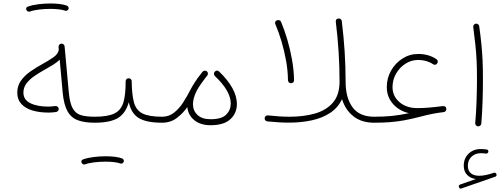

<svg xmlns="http://www.w3.org/2000/svg" viewBox="-20 -726 2963 1129"><path d="M81.5 -181.2Q81.5 -221.2 103 -251.5Q124.5 -281.7 158.2 -305.4Q191.9 -329.1 228 -348.6Q264.6 -368.7 293.2 -388.4Q321.8 -408.2 325.7 -433.1L324.2 -449.7Q323.7 -456.5 328.4 -462.6Q333 -468.8 340.3 -469.2Q347.7 -470.2 353.5 -465.3Q359.4 -460.4 359.9 -453.1L384.3 -185.5Q390.1 -119.6 407.7 -88.6Q425.3 -57.6 456.8 -48.6Q488.3 -39.6 536.6 -39.6H537.1Q554.7 -39.6 554.7 -22Q554.7 -4.4 537.1 -4.4H536.6Q478 -4.4 438.7 -18.6Q399.4 -32.7 377.4 -71Q355.5 -109.4 348.6 -181.6L331.1 -375Q314.5 -358.9 291.5 -344.7Q268.6 -330.6 243.2 -316.4Q212.4 -299.3 183.6 -279.8Q154.8 -260.3 136.2 -236.3Q117.7 -212.4 117.7 -181.2Q117.7 -139.6 158.2 -119.4Q198.7 -99.1 264.6 -99.1Q274.4 -99.1 284.4 -100.1Q294.4 -101.1 305.2 -102.5Q312 -103.5 318.1 -98.9Q324.2 -94.2 325.2 -87.4Q326.2 -80.1 321.5 -74.2Q316.9 -68.4 309.6 -67.4Q298.8 -65.9 287.4 -64.9Q275.9 -64 264.6 -64Q212.9 -64 171.4 -76.2Q129.9 -88.4 105.7 -114.5Q81.5 -140.6 81.5 -181.2ZM134.8 -668Q130.4 -683.1 145 -687.5Q170.9 -696.8 206.5 -701.2Q242.2 -705.6 276.9 -705.6Q306.2 -705.6 331.5 -702.4Q356.9 -699.2 374.5 -692.4Q380.4 -689.5 382.8 -683.1Q385.3 -676.8 381.8 -670.9Q378.9 -666 373.8 -663.6Q368.7 -661.1 363.3 -663.1Q349.1 -668.5 325.9 -671.1Q302.7 -673.8 276.9 -673.8Q242.7 -673.8 209.7 -669.9Q176.8 -666 154.8 -657.7Q148.4 -655.8 142.8 -659.2Q137.2 -662.6 134.8 -668Z M519 -22Q519 -29.8 524.4 -34.7Q529.8 -39.6 537.1 -39.6Q613.8 -39.6 652.8 -58.8Q691.9 -78.1 705.6 -123.8Q719.2 -169.4 718.8 -248.5Q719.2 -256.8 724.9 -261.7Q730.5 -266.6 738.3 -265.6Q745.1 -265.1 750 -260Q754.9 -254.9 754.4 -247.6Q755.4 -169.9 767.6 -124.3Q779.8 -78.6 817.6 -59.1Q855.5 -39.6 932.6 -39.6H933.1Q950.7 -39.6 950.7 -22Q950.7 -4.4 933.1 -4.4H932.6Q841.8 -4.4 796.6 -31.5Q751.5 -58.6 737.3 -125Q719.2 -59.6 673.3 -32Q627.4 -4.4 537.1 -4.4Q529.8 -4.4 524.4 -9.5Q519 -14.6 519 -22ZM459.5 230.5Q455.1 215.3 469.7 210.9Q495.6 201.7 531.2 197.3Q566.9 192.9 601.6 192.9Q630.9 192.9 656.2 196Q681.6 199.2 699.2 206.1Q705.1 209 707.5 215.3Q710 221.7 706.5 227.5Q703.6 232.4 698.5 234.9Q693.4 237.3 688 235.4Q673.8 230 650.6 227.3Q627.4 224.6 601.6 224.6Q567.4 224.6 534.4 228.5Q501.5 232.4 479.5 240.7Q473.1 242.7 467.5 239.3Q461.9 235.8 459.5 230.5Z M915.5 -22Q915.5 -39.6 933.1 -39.6Q973.1 -39.6 1003.4 -63.5Q1033.7 -87.4 1057.4 -124.3Q1081.1 -161.1 1100.6 -199.7Q1109.4 -216.8 1121.6 -235.8Q1140.1 -266.6 1167 -298.8Q1168.9 -301.3 1170.9 -303.7Q1171.9 -304.7 1172.9 -305.7Q1177.7 -310.1 1184.8 -310.3Q1191.9 -310.5 1196.8 -306.2Q1202.1 -301.3 1202.6 -293.9Q1203.1 -286.6 1198.2 -280.8Q1193.8 -275.9 1189.9 -271Q1176.3 -253.4 1161.1 -231.7Q1146 -210 1135.3 -189.5Q1114.7 -147.5 1114.7 -113.3Q1114.7 -75.2 1141.4 -50Q1168 -24.9 1218.3 -24.9Q1283.2 -24.9 1310.1 -52Q1336.9 -79.1 1336.9 -117.2Q1336.9 -190.9 1243.7 -278.8Q1238.3 -284.2 1238 -291.7Q1237.8 -299.3 1242.7 -304.2Q1255.9 -317.4 1268.6 -305.2Q1319.3 -256.8 1346.2 -208.3Q1373 -159.7 1373 -114.3Q1373 -60.5 1334.7 -25.1Q1296.4 10.3 1219.2 10.3Q1158.7 10.3 1122.6 -19.3Q1086.4 -48.8 1081.5 -96.2Q1055.2 -58.6 1018.8 -31.5Q982.4 -4.4 933.1 -4.4Q925.8 -4.4 920.7 -9.5Q915.5 -14.6 915.5 -22Z M1954.6 -597.7Q1953.1 -615.2 1969.7 -617.2Q1976.6 -618.2 1982.9 -614Q1989.3 -609.9 1989.7 -602.1Q2001 -511.2 2006.6 -423.1Q2012.2 -335 2012.2 -246.6Q2012.2 -150.9 2053 -95.2Q2093.8 -39.6 2180.2 -39.6H2180.7Q2198.2 -39.6 2198.2 -22Q2198.2 -4.4 2180.7 -4.4H2180.2Q2106.9 -4.4 2059.1 -41.5Q2011.2 -78.6 1991.2 -143.1Q1967.3 -92.3 1921.1 -62Q1875 -31.7 1813 -18.3Q1751 -4.9 1679.7 -4.9Q1649.9 -4.9 1617.9 -6.8Q1585.9 -8.8 1552.2 -12.2Q1544.4 -13.2 1540 -18.8Q1535.6 -24.4 1536.1 -31.7Q1537.1 -38.6 1542.5 -43.5Q1547.9 -48.3 1555.7 -47.4Q1590.3 -43.9 1621.8 -41.7Q1653.3 -39.6 1682.6 -39.6Q1764.2 -39.6 1830.8 -58.1Q1897.5 -76.7 1937 -121.8Q1976.6 -167 1976.6 -246.6Q1976.6 -419.9 1954.6 -597.7ZM1599.1 -584Q1592.8 -599.6 1608.9 -606.9Q1615.7 -609.4 1622.8 -606.9Q1629.9 -604.5 1632.8 -597.2Q1652.8 -549.8 1669.7 -492.4Q1686.5 -435.1 1697.3 -374.3Q1708 -313.5 1709 -255.9Q1710 -237.8 1691.9 -236.8Q1684.6 -236.3 1679.2 -241.2Q1673.8 -246.1 1673.3 -253.9Q1672.9 -308.6 1662.4 -367.7Q1651.9 -426.8 1635.3 -482.7Q1618.7 -538.6 1599.1 -584Z M2162.6 -22Q2162.6 -29.8 2168 -34.7Q2173.3 -39.6 2180.7 -39.6Q2238.8 -39.6 2285.6 -44.4Q2332.5 -49.3 2384.8 -60.5Q2327.1 -73.7 2290.8 -115Q2254.4 -156.2 2254.4 -213.9Q2254.4 -266.6 2279.5 -310.8Q2304.7 -355 2346.7 -381.8Q2388.7 -408.7 2439.5 -408.7Q2500.5 -408.7 2545.9 -378.4Q2552.7 -374 2554 -366.9Q2555.2 -359.9 2551.3 -354Q2541.5 -339.4 2526.9 -348.1Q2488.8 -373.5 2439 -373.5Q2398.9 -373.5 2364.5 -351.6Q2330.1 -329.6 2309.1 -293.2Q2288.1 -256.8 2288.1 -213.9Q2288.1 -160.6 2328.9 -125.5Q2369.6 -90.3 2434.6 -90.3Q2466.8 -90.3 2502.4 -93.3Q2538.1 -96.2 2583.5 -102.1Q2585 -102.1 2586.4 -102.1Q2602.1 -102.5 2604.5 -86.9Q2605 -83.5 2604 -81.1Q2603 -73.7 2596.7 -69.8Q2593.8 -67.4 2589.4 -66.9Q2553.7 -62.5 2521 -56.2Q2488.3 -49.8 2446.8 -38.6Q2397.5 -25.9 2355.7 -18.3Q2314 -10.7 2272.2 -7.6Q2230.5 -4.4 2180.7 -4.4Q2173.3 -4.4 2168 -9.5Q2162.6 -14.6 2162.6 -22Z M2678.7 374.5Q2674.8 363.8 2686 358.9L2778.3 326.7Q2746.6 322.8 2726.8 302.5Q2707 282.2 2707 248Q2707 205.6 2735.1 178Q2763.2 150.4 2806.2 150.4Q2813.5 150.4 2824 151.1Q2834.5 151.9 2841.3 152.8Q2852.5 154.8 2851.6 165.5Q2851.6 170.4 2847.4 174.1Q2843.3 177.7 2837.9 177.2Q2833 176.3 2823.5 175.5Q2814 174.8 2807.6 174.8Q2773.9 174.8 2752.4 195.6Q2731 216.3 2731 248.5Q2731 278.3 2749 293Q2767.1 307.6 2798.3 307.6Q2832 307.6 2884.3 290Q2889.6 288.1 2893.8 291Q2897.9 293.9 2899.4 298.3Q2901.9 310.1 2892.1 313L2694.3 381.8Q2683.1 386.7 2678.7 374.5ZM2762.7 -566.9Q2762.2 -574.2 2766.6 -580.3Q2771 -586.4 2778.3 -586.9Q2785.2 -587.9 2791.3 -583.3Q2797.4 -578.6 2797.9 -571.8Q2806.2 -512.2 2810.8 -465.6Q2815.4 -418.9 2817.6 -371.3Q2819.8 -323.7 2819.8 -260.3Q2819.8 -198.2 2817.6 -129.2Q2815.4 -60.1 2810.1 1Q2809.6 7.8 2803.7 12.7Q2797.9 17.6 2790.5 17.1Q2783.7 16.1 2778.8 10.7Q2773.9 5.4 2774.4 -2Q2779.8 -62 2782.2 -131.1Q2784.7 -200.2 2784.7 -261.7Q2784.7 -323.7 2782.5 -370.1Q2780.3 -416.5 2775.4 -462.2Q2770.5 -507.8 2762.7 -566.9Z"/></svg>

Font: Mikhak-FD ExtraLight
Style: Regular
Weight: 200
Designer: Amin Abedi
Version: Version 3.2